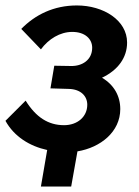

<svg xmlns="http://www.w3.org/2000/svg" viewBox="-26 -548 511 704"><path d="M124 136H235L258 7C343 -7 415 -65 415 -148C415 -196 392 -237 348 -263C407 -291 440 -337 440 -392C440 -474 353 -528 256 -528C171 -528 103 -494 52 -442L124 -367C152 -405 194 -431 239 -431C286 -431 312 -405 312 -373C312 -328 275 -305 234 -306L173 -307L159 -224L226 -222C271 -221 294 -195 294 -164C294 -120 258 -89 209 -89C151 -89 106 -118 68 -179L-6 -105C26 -47 83 -12 147 2Z"/></svg>

Font: Fixel Text 20240404 SemiBold
Style: Italic
Weight: 600
Width: 4
Italic angle: -10°
Designer: AlfaBravo + MacPaw
Foundry: Kyrylo Tkachov, Marchela Mozhyna, Serhii Makarenko, Maria Weinstein, Zakhar Kryvoshyya
Version: Version 1.211;Glyphs 3.2 (3225)